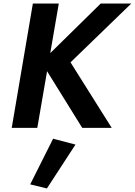

<svg xmlns="http://www.w3.org/2000/svg" viewBox="-20 -720 759 1081"><path d="M165 -700H311L263 -421L547 -700H719L377 -369L609 0H443L245 -319L190 0H46ZM279 61 405 94 244 341 150 318Z"/></svg>

Font: Von Semi
Style: Italic
Weight: 600
Version: Version 4.000; ttfautohint (v1.8.4.7-5d5b)